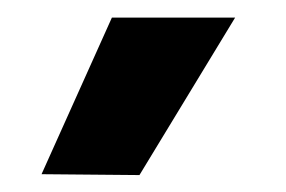

<svg xmlns="http://www.w3.org/2000/svg" viewBox="-20 -804 328 220"><path d="M249.4 -783.8 139.8 -603.4 27.6 -604.4 108.2 -783.8Z"/></svg>

Font: Be Vietnam Pro Variable Thin
Style: Regular
Weight: 100
Designer: Lam Bao, Tony Le, Vietanh Nguyen
Foundry: Yellow Type Foundry
Version: Version 1.002